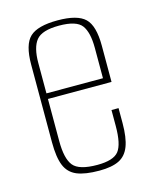

<svg xmlns="http://www.w3.org/2000/svg" viewBox="-85 -562 503 630"><g transform="rotate(-15 166.5 -247.0)"><path d="M176 9Q127 9 99.5 -2.5Q72 -14 60.5 -42Q49 -70 49 -121V-385Q49 -453 75.5 -478Q102 -503 170 -503Q237 -503 263 -478Q289 -453 289 -385V-262H73V-119Q73 -59 92.5 -35Q112 -11 174 -11Q229 -11 247 -34Q265 -57 265 -119V-173H289V-122Q289 -73 278 -44Q267 -15 242.5 -3Q218 9 176 9ZM73 -281H265V-384Q265 -437 247 -461Q229 -485 170 -485Q112 -485 92.5 -461Q73 -437 73 -384Z"/></g></svg>

Font: Alumni Sans Thin Thin
Style: Regular
Weight: 250
Version: Version 1.018